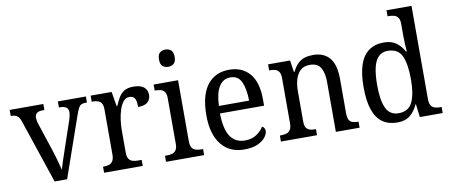

<svg xmlns="http://www.w3.org/2000/svg" viewBox="-68 -1032 3073 1315"><g transform="rotate(-10 1469.0 -375.0)"><path d="M74 -441Q67 -463 58 -474Q49 -485 36.5 -489.5Q24 -494 4 -494V-536H238V-494H225Q198 -494 185 -483.5Q172 -473 172 -451Q172 -441 174 -430.5Q176 -420 180 -408L242 -220Q250 -196 258.5 -167.5Q267 -139 273.5 -113.5Q280 -88 285 -70Q290 -91 303 -129.5Q316 -168 329 -207L393 -395Q399 -413 401.5 -426.5Q404 -440 404 -450Q404 -473 389.5 -483.5Q375 -494 346 -494H339V-536H534V-494H523Q505 -494 493.5 -488Q482 -482 473.5 -465Q465 -448 454 -416L309 0H222Z M566 0V-42H569Q591 -42 607.5 -47Q624 -52 634 -67.5Q644 -83 644 -114V-426Q644 -456 634 -470.5Q624 -485 607 -489.5Q590 -494 570 -494H567V-536H713L730 -434H734Q747 -464 762 -490Q777 -516 801 -531Q825 -546 864 -546Q914 -546 938 -526.5Q962 -507 962 -472Q962 -442 941.5 -422.5Q921 -403 874 -403Q874 -431 869.5 -448Q865 -465 854.5 -473Q844 -481 825 -481Q801 -481 784 -460Q767 -439 756.5 -406.5Q746 -374 741 -337.5Q736 -301 736 -270V-109Q736 -80 746.5 -65.5Q757 -51 773.5 -46.5Q790 -42 810 -42H835V0Z M997 0V-42H1009Q1030 -42 1046.5 -46.5Q1063 -51 1073.5 -65.5Q1084 -80 1084 -109V-426Q1084 -456 1074 -470.5Q1064 -485 1047.5 -489.5Q1031 -494 1011 -494H1005V-536H1175V-114Q1175 -83 1184.5 -67.5Q1194 -52 1211.5 -47Q1229 -42 1250 -42H1262V0ZM1125 -638Q1102 -638 1086.5 -651.5Q1071 -665 1071 -698Q1071 -732 1086.5 -745Q1102 -758 1125 -758Q1148 -758 1164 -745Q1180 -732 1180 -698Q1180 -665 1164 -651.5Q1148 -638 1125 -638Z M1540 10Q1438 10 1381 -62Q1324 -134 1324 -264Q1324 -404 1378.5 -475Q1433 -546 1531 -546Q1622 -546 1673.5 -485.5Q1725 -425 1725 -306V-262H1418Q1420 -152 1454.5 -101Q1489 -50 1556 -50Q1604 -50 1637 -72.5Q1670 -95 1686 -123Q1694 -120 1700 -111.5Q1706 -103 1706 -90Q1706 -70 1688 -46.5Q1670 -23 1633.5 -6.5Q1597 10 1540 10ZM1630 -314Q1629 -395 1607 -444Q1585 -493 1531 -493Q1479 -493 1451 -447Q1423 -401 1420 -314Z M1796 0V-42H1804Q1825 -42 1842 -47Q1859 -52 1869 -67.5Q1879 -83 1879 -114V-426Q1879 -456 1869 -470.5Q1859 -485 1842.5 -489.5Q1826 -494 1806 -494H1801V-536H1954L1966 -455H1971Q1989 -491 2010.5 -511Q2032 -531 2058 -538.5Q2084 -546 2115 -546Q2188 -546 2228.5 -499.5Q2269 -453 2269 -350V-114Q2269 -83 2277.5 -67.5Q2286 -52 2302 -47Q2318 -42 2338 -42H2343V0H2178V-346Q2178 -410 2156.5 -446.5Q2135 -483 2081 -483Q2039 -483 2015 -460Q1991 -437 1980.5 -400Q1970 -363 1970 -320V-109Q1970 -79 1979.5 -65Q1989 -51 2005.5 -46.5Q2022 -42 2042 -42H2047V0Z M2605 10Q2545 10 2503 -19Q2461 -48 2439.5 -109.5Q2418 -171 2418 -267Q2418 -364 2439.5 -425.5Q2461 -487 2503.5 -516.5Q2546 -546 2606 -546Q2660 -546 2693 -521.5Q2726 -497 2747 -458H2752Q2750 -482 2748.5 -511.5Q2747 -541 2747 -566V-650Q2747 -680 2736.5 -694.5Q2726 -709 2709 -713.5Q2692 -718 2672 -718H2664V-760H2838V-110Q2838 -81 2848.5 -66Q2859 -51 2876 -46.5Q2893 -42 2913 -42H2921V0H2762L2751 -91H2748Q2727 -44 2693.5 -17Q2660 10 2605 10ZM2624 -51Q2693 -51 2720 -106.5Q2747 -162 2747 -267Q2747 -372 2721 -428.5Q2695 -485 2623 -485Q2584 -485 2559 -460Q2534 -435 2523 -386Q2512 -337 2512 -266Q2512 -158 2538 -104.5Q2564 -51 2624 -51Z"/></g></svg>

Font: Noto Serif Thai SemiCondensed
Style: Regular
Weight: 400
Width: 4
Designer: Monotype Design Team
Foundry: Monotype Imaging Inc.
Version: Version 2.002